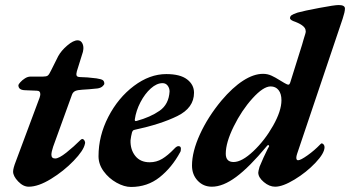

<svg xmlns="http://www.w3.org/2000/svg" viewBox="-20 -727 1389 762"><path d="M32 -46Q32 -59 43 -87L137 -339Q140 -348 140 -353Q140 -367 126 -367L78 -369Q53 -370 53 -389Q53 -392 60.5 -400.5Q68 -409 79 -416Q90 -423 101 -423H150Q164 -423 169.5 -427Q175 -431 183 -448L211 -504Q223 -526 247 -546.5Q271 -567 288 -567Q299 -567 305 -558Q311 -549 311 -536Q311 -531 309 -521L285 -444Q283 -434 283 -433Q283 -426 287 -423.5Q291 -421 300 -421Q323 -421 363 -416Q383 -413 388.5 -408.5Q394 -404 394 -395Q394 -391 387 -384.5Q380 -378 367 -376Q330 -372 307 -371Q288 -370 279 -366Q270 -362 266 -352L191 -145Q184 -124 184 -113Q184 -98 199 -98Q214 -98 243.5 -121.5Q273 -145 300 -172Q306 -177 308 -175Q313 -174 316 -168Q319 -162 317 -156Q312 -130 272.5 -89Q233 -48 182.5 -17Q132 14 94 14Q72 14 52 -7Q32 -28 32 -46Z M371 -107Q371 -188 410 -263.5Q449 -339 511.5 -386Q574 -433 640 -433Q695 -433 722.5 -412Q750 -391 750 -359Q750 -299 684 -266.5Q618 -234 515 -212Q510 -211 508 -209Q506 -207 504 -202Q500 -187 498 -170Q497 -133 517 -108Q537 -83 574 -83Q601 -83 623.5 -96.5Q646 -110 671 -136Q681 -147 688 -147Q698 -147 698 -137Q698 -127 695 -123Q662 -62 613.5 -23.5Q565 15 500 15Q473 15 442.5 -2Q412 -19 391.5 -47Q371 -75 371 -107ZM653 -364Q653 -377 645.5 -387Q638 -397 625 -397Q602 -397 578.5 -376Q555 -355 537.5 -321.5Q520 -288 515 -253V-251Q515 -245 522 -247Q577 -262 613.5 -287.5Q650 -313 653 -364Z M742 -70Q742 -125 773.5 -194Q805 -263 859 -328Q903 -380 945 -407Q987 -434 1024 -434Q1042 -434 1058 -426.5Q1074 -419 1088 -410Q1102 -401 1108 -398Q1112 -396 1116.5 -393.5Q1121 -391 1125 -391Q1129 -391 1132 -400L1179 -550Q1180 -555 1182 -560.5Q1184 -566 1185 -571Q1194 -599 1193.5 -600.5Q1193 -602 1193 -605Q1193 -624 1153 -640Q1131 -647 1131 -655Q1131 -662 1137 -666.5Q1143 -671 1161 -677Q1186 -684 1247 -695.5Q1308 -707 1324 -707Q1349 -707 1349 -693Q1349 -680 1340 -653L1159 -116Q1156 -107 1156 -101Q1156 -91 1163 -91Q1173 -91 1200.5 -110.5Q1228 -130 1251 -154Q1255 -158 1256 -158Q1261 -158 1264.5 -153.5Q1268 -149 1268 -143Q1268 -119 1232 -81Q1196 -43 1149 -14.5Q1102 14 1072 14Q1049 14 1027 -4.5Q1005 -23 1005 -42Q1005 -47 1010 -65Q1017 -82 1026 -102Q1035 -122 1042.5 -136.5Q1050 -151 1047 -142Q1048 -144 1048 -147Q1048 -151 1045 -151Q1041 -151 1038 -146Q970 -64 917.5 -25Q865 14 821 14Q787 14 764.5 -10Q742 -34 742 -70ZM1097 -329Q1097 -355 1085.5 -369.5Q1074 -384 1054 -384Q1025 -384 982 -336.5Q939 -289 907.5 -225Q876 -161 876 -117Q876 -84 907 -84Q940 -84 985.5 -127Q1031 -170 1064 -228.5Q1097 -287 1097 -329Z"/></svg>

Font: EB Garamond
Style: Bold Italic
Weight: 700
Italic angle: -17.2°
Designer: Georg Duffner and Octavio Pardo
Foundry: Georg Duffner
Version: Version 1.000